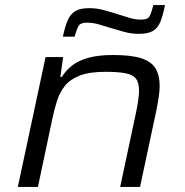

<svg xmlns="http://www.w3.org/2000/svg" viewBox="-20 -734 727 754"><path d="M50 0 159 -510H228L217 -432H223Q239 -458 263.5 -477Q288 -496 327 -507Q366 -518 425 -518Q496 -518 535.5 -505Q575 -492 591 -465Q607 -438 607 -396Q607 -379 603.5 -354.5Q600 -330 595 -305L530 0H452L515 -296Q519 -315 522.5 -339Q526 -363 526 -377Q526 -410 513.5 -425.5Q501 -441 472 -446.5Q443 -452 395 -452Q332 -452 294 -437.5Q256 -423 235 -397Q214 -371 203.5 -337Q193 -303 185 -265L129 0ZM227 -590Q235 -629 245.5 -653.5Q256 -678 275 -690Q294 -702 330 -702Q360 -702 389 -694Q418 -686 446 -677Q469 -670 490 -663.5Q511 -657 534 -657Q559 -657 566.5 -669Q574 -681 582 -714H628Q620 -674 610 -649Q600 -624 580.5 -612.5Q561 -601 526 -601Q494 -601 465.5 -609.5Q437 -618 408 -626Q387 -633 365.5 -639Q344 -645 321 -645Q297 -645 289.5 -633.5Q282 -622 273 -590Z"/></svg>

Font: Saira Expanded
Style: Italic
Weight: 400
Width: 7
Italic angle: -12°
Designer: Hector Gatti with collaboration of the Omnibus-Type team
Foundry: Omnibus-Type
Version: Version 1.101